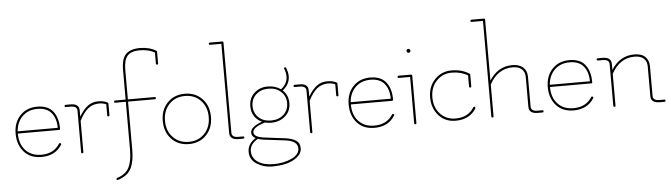

<svg xmlns="http://www.w3.org/2000/svg" viewBox="-55 -992 5103 1460"><g transform="rotate(-5 2496.5 -262.5)"><path d="M229 5Q144 5 96 -49.5Q48 -104 48 -188.5Q48 -273 98 -326Q148 -379 229 -379Q310 -379 349 -330Q388 -281 388 -197Q388 -188 380 -188H65V-187Q65 -107 109.5 -59.5Q154 -12 229 -12Q325 -12 370 -84Q375 -91 382 -86.5Q389 -82 385 -75Q335 5 229 5ZM371 -205Q371 -276 336 -319Q301 -362 230 -362Q159 -362 115 -319Q71 -276 65 -205Z M549 -4Q549 4 540.5 4Q532 4 532 -4V-322Q532 -357 483 -357H446Q437 -357 437 -365.5Q437 -374 446 -374H485Q549 -374 549 -322V-275Q580 -327 614 -353Q648 -379 694 -379Q740 -379 766 -363Q771 -360 771 -355V-266Q771 -258 762.5 -258Q754 -258 754 -266V-351Q730 -362 701 -362Q652 -362 616.5 -334Q581 -306 549 -243Z M1126 -357H921V9Q921 98 895.5 150.5Q870 203 801 227Q792 230 790 230Q782 230 782 223Q782 216 788 214Q855 193 879.5 144Q904 95 904 9V-357H824Q815 -357 815 -365.5Q815 -374 824 -374H904V-601Q904 -685 938.5 -720Q973 -755 1045.5 -755Q1118 -755 1170 -723Q1174 -720 1174 -716V-626Q1174 -618 1165.5 -618Q1157 -618 1157 -626V-711Q1109 -738 1043 -738Q977 -738 949 -706Q921 -674 921 -600V-374H1126Q1134 -374 1134 -365.5Q1134 -357 1126 -357Z M1475.5 -61Q1522 -110 1522 -187Q1522 -264 1475.5 -313Q1429 -362 1355 -362Q1281 -362 1234.5 -313Q1188 -264 1188 -187Q1188 -110 1234.5 -61Q1281 -12 1355 -12Q1429 -12 1475.5 -61ZM1222.5 -48.5Q1171 -102 1171 -187Q1171 -272 1222.5 -325.5Q1274 -379 1355 -379Q1436 -379 1487.5 -325.5Q1539 -272 1539 -187Q1539 -102 1487.5 -48.5Q1436 5 1355 5Q1274 5 1222.5 -48.5Z M1769 0H1732Q1666 0 1666 -53V-733H1579Q1571 -733 1571 -741.5Q1571 -750 1579 -750H1674Q1683 -750 1683 -741V-53Q1683 -17 1732 -17H1769Q1778 -17 1778 -8.5Q1778 0 1769 0Z M1863 4Q1833 -11 1833 -41Q1833 -84 1922 -116Q1844 -154 1844 -241Q1844 -302 1885.5 -340.5Q1927 -379 1987 -379Q2047 -379 2088 -349Q2138 -387 2138 -444Q2138 -470 2126 -501Q2122 -508 2127 -510.5Q2132 -513 2134 -513Q2139 -513 2141 -507Q2155 -472 2155 -444Q2155 -382 2100 -339Q2142 -300 2142 -238.5Q2142 -177 2098.5 -139.5Q2055 -102 1992 -102Q1965 -102 1945 -108Q1850 -80 1850 -41Q1850 -7 1920 4Q1955 9 2014.5 16Q2074 23 2089 25Q2140 32 2169 51Q2198 70 2198 110Q2198 150 2161.5 178.5Q2125 207 2077.5 218.5Q2030 230 1968.5 230Q1907 230 1854 197Q1801 164 1801 103.5Q1801 43 1863 4ZM1879 11Q1818 47 1818 99.5Q1818 152 1862.5 182.5Q1907 213 1983.5 213Q2060 213 2120 185Q2180 157 2180 110Q2180 53 2087 41Q1942 24 1921.5 21Q1901 18 1879 11ZM2125 -240.5Q2125 -294 2088 -328Q2051 -362 1992.5 -362Q1934 -362 1897.5 -328Q1861 -294 1861 -240.5Q1861 -187 1897.5 -153Q1934 -119 1992.5 -119Q2051 -119 2088 -153Q2125 -187 2125 -240.5Z M2297 -4Q2297 4 2288.5 4Q2280 4 2280 -4V-322Q2280 -357 2231 -357H2194Q2185 -357 2185 -365.5Q2185 -374 2194 -374H2233Q2297 -374 2297 -322V-275Q2328 -327 2362 -353Q2396 -379 2442 -379Q2488 -379 2514 -363Q2519 -360 2519 -355V-266Q2519 -258 2510.5 -258Q2502 -258 2502 -266V-351Q2478 -362 2449 -362Q2400 -362 2364.5 -334Q2329 -306 2297 -243Z M2771 5Q2686 5 2638 -49.5Q2590 -104 2590 -188.5Q2590 -273 2640 -326Q2690 -379 2771 -379Q2852 -379 2891 -330Q2930 -281 2930 -197Q2930 -188 2922 -188H2607V-187Q2607 -107 2651.5 -59.5Q2696 -12 2771 -12Q2867 -12 2912 -84Q2917 -91 2924 -86.5Q2931 -82 2927 -75Q2877 5 2771 5ZM2913 -205Q2913 -276 2878 -319Q2843 -362 2772 -362Q2701 -362 2657 -319Q2613 -276 2607 -205Z M3074 -4V-357H2987Q2979 -357 2979 -365.5Q2979 -374 2987 -374H3082Q3091 -374 3091 -365V-4Q3091 5 3082.5 5Q3074 5 3074 -4ZM3068.5 -545.5Q3064 -550 3064 -556Q3064 -562 3068.5 -566.5Q3073 -571 3079 -571Q3085 -571 3089.5 -566.5Q3094 -562 3094 -556Q3094 -550 3089.5 -545.5Q3085 -541 3079 -541Q3073 -541 3068.5 -545.5Z M3391 5Q3310 5 3261 -50.5Q3212 -106 3212 -188.5Q3212 -271 3263.5 -325Q3315 -379 3392.5 -379Q3470 -379 3527 -342Q3531 -339 3531 -335V-245Q3531 -237 3522.5 -237Q3514 -237 3514 -245V-330Q3462 -362 3392 -362Q3322 -362 3275.5 -313Q3229 -264 3229 -187Q3229 -110 3274.5 -61Q3320 -12 3391 -12Q3487 -12 3532 -84Q3537 -91 3544 -87Q3548 -84 3548 -81Q3548 -78 3547 -75Q3497 5 3391 5Z M4054 0H4016Q3950 0 3950 -53V-280Q3950 -319 3925.5 -340.5Q3901 -362 3856 -362Q3743 -362 3680 -246V-4Q3680 5 3671.5 5Q3663 5 3663 -4V-733H3577Q3568 -733 3568 -741.5Q3568 -750 3577 -750H3672Q3680 -750 3680 -741V-276Q3745 -379 3856 -379Q3907 -379 3937 -353Q3967 -327 3967 -280V-53Q3967 -17 4016 -17H4054Q4062 -17 4062 -8.5Q4062 0 4054 0Z M4291 5Q4206 5 4158 -49.5Q4110 -104 4110 -188.5Q4110 -273 4160 -326Q4210 -379 4291 -379Q4372 -379 4411 -330Q4450 -281 4450 -197Q4450 -188 4442 -188H4127V-187Q4127 -107 4171.5 -59.5Q4216 -12 4291 -12Q4387 -12 4432 -84Q4437 -91 4444 -86.5Q4451 -82 4447 -75Q4397 5 4291 5ZM4433 -205Q4433 -276 4398 -319Q4363 -362 4292 -362Q4221 -362 4177 -319Q4133 -276 4127 -205Z M4984 0H4947Q4881 0 4881 -53V-280Q4881 -319 4856.5 -340.5Q4832 -362 4787 -362Q4674 -362 4611 -246V-4Q4611 5 4602.5 5Q4594 5 4594 -4V-321Q4594 -357 4545 -357H4508Q4499 -357 4499 -365.5Q4499 -374 4508 -374H4545Q4611 -374 4611 -321V-276Q4675 -379 4787 -379Q4842 -379 4870 -351.5Q4898 -324 4898 -280V-53Q4898 -17 4947 -17H4984Q4993 -17 4993 -8.5Q4993 0 4984 0Z"/></g></svg>

Font: Flamenco Light
Style: Regular
Weight: 300
Designer: Luciano Vergara
Foundry: Luciano Vergara
Version: Version 1.003